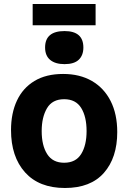

<svg xmlns="http://www.w3.org/2000/svg" viewBox="-20 -928 640 958"><path d="M304 10Q175 10 105 -68Q35 -146 35 -279Q35 -363 64.5 -426Q94 -489 152 -524Q210 -559 295 -559Q378 -559 438.5 -524Q499 -489 532 -424Q565 -359 565 -269Q565 -141 498.5 -65.5Q432 10 304 10ZM300 -116Q358 -116 385 -159.5Q412 -203 412 -274Q412 -346 385 -389.5Q358 -433 300 -433Q241 -433 214.5 -388Q188 -343 188 -274Q188 -202 215.5 -159Q243 -116 300 -116ZM302 -608Q256 -608 230.5 -629Q205 -650 205 -691Q205 -773 302 -773Q396 -773 396 -691Q396 -652 373 -630Q350 -608 302 -608ZM143 -802V-908H457V-802Z"/></svg>

Font: Noto Sans Mono ExtraBold
Style: Regular
Weight: 800
Designer: Monotype Design Team
Foundry: Monotype Imaging Inc.
Version: Version 2.014